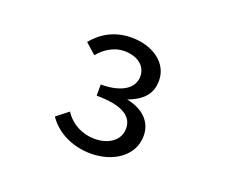

<svg xmlns="http://www.w3.org/2000/svg" viewBox="-78 -913 757 646"><g transform="rotate(20 300.0 -590.0)"><path d="M297 -383C378 -383 445 -428 445 -500C445 -551 408 -585 351 -596C404 -616 430 -645 430 -692C430 -757 368 -797 295 -797C237 -797 192 -773 158 -732L196 -698C219 -727 253 -746 286 -746C335 -746 366 -721 366 -684C366 -644 329 -613 250 -613V-573C339 -573 381 -548 381 -503C381 -459 341 -434 293 -434C249 -434 209 -454 184 -492L142 -459C172 -414 229 -383 297 -383Z"/></g></svg>

Font: Hasklig
Style: Regular
Weight: 400
Monospace: yes
Designer: Paul D. Hunt, Teo Tuominen
Foundry: Adobe Systems Incorporated
Version: Version 2.030;PS 1.0;hotconv 16.6.51;makeotf.lib2.5.65220